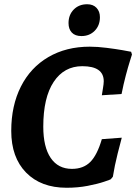

<svg xmlns="http://www.w3.org/2000/svg" viewBox="-20 -873 642 905"><path d="M33 -256Q33 -375 78.5 -465Q124 -555 208 -604Q292 -653 403 -653Q439 -653 482.5 -647.5Q526 -642 557.5 -636.5Q589 -631 598 -629L602 -616Q600 -609 592 -584Q584 -559 573 -517.5Q562 -476 553 -430L460 -424Q461 -432 465 -455Q469 -478 469 -490Q469 -561 368 -561Q282 -561 233 -487Q184 -413 184 -276Q184 -180 219 -128.5Q254 -77 319 -77Q373 -77 405.5 -109.5Q438 -142 460 -217L554 -224Q549 -207 534.5 -149Q520 -91 512 -40L502 -28Q502 -27 471 -16.5Q440 -6 393.5 3Q347 12 294 12Q173 12 103 -59.5Q33 -131 33 -256ZM303 -764Q303 -803 327.5 -828Q352 -853 391 -853Q419 -853 435 -836Q451 -819 451 -792Q451 -753 426.5 -728Q402 -703 364 -703Q334 -703 318.5 -719.5Q303 -736 303 -764Z"/></svg>

Font: Alegreya
Style: Bold Italic
Weight: 700
Italic angle: -7°
Designer: Juan Pablo del Peral
Foundry: Huerta Tipografica
Version: Version 2.007; ttfautohint (v1.6)